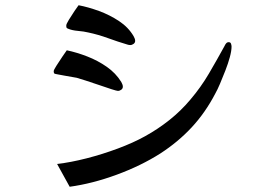

<svg xmlns="http://www.w3.org/2000/svg" viewBox="-20 -719 1040 733"><path d="M449 -388Q449 -381 443 -376.5Q437 -372 430 -372Q426 -372 405.5 -378.5Q385 -385 358 -394.5Q331 -404 307 -411.5Q283 -419 273 -422Q269 -423 256 -425Q243 -427 227.5 -430Q212 -433 200.5 -435Q189 -437 188 -438Q185 -440 185 -447Q185 -452 196 -469Q207 -486 219 -504Q231 -522 235 -527Q273 -519 313 -503.5Q353 -488 387.5 -464Q422 -440 443 -406Q445 -402 447 -397.5Q449 -393 449 -388ZM864 -541Q864 -525 857.5 -501Q851 -477 840.5 -450Q830 -423 820 -399.5Q810 -376 802 -362Q764 -289 712 -233Q660 -177 592 -133Q518 -86 425.5 -52Q333 -18 246 -6L198 -93Q250 -99 310.5 -114.5Q371 -130 430 -152Q489 -174 534 -199Q583 -226 627 -261Q671 -296 707 -339Q747 -386 777.5 -438Q808 -490 837 -543Q839 -548 843 -553Q847 -558 853 -558Q860 -558 862 -552Q864 -546 864 -541ZM496 -563Q496 -556 490 -551.5Q484 -547 477 -547Q472 -547 466 -549Q429 -560 392 -573.5Q355 -587 317 -595Q301 -599 278 -601Q255 -603 241 -609Q235 -611 234 -613.5Q233 -616 233 -622Q233 -627 243 -643.5Q253 -660 264.5 -677Q276 -694 280 -699Q317 -692 358 -677Q399 -662 434.5 -638.5Q470 -615 490 -581Q492 -577 494 -572.5Q496 -568 496 -563Z"/></svg>

Font: Kaisei Opti
Style: Regular
Weight: 400
Designer: Font-Kai, 金井和夫
Foundry: KAZUO KANAI
Version: Version 5.003